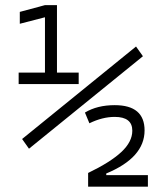

<svg xmlns="http://www.w3.org/2000/svg" viewBox="-20 -713 626 734"><path d="M316.9 0.5V-51.8Q401.9 -92.8 443.8 -131.8Q485.8 -170.9 485.8 -213.4Q485.8 -266.1 418.5 -266.1Q371.6 -266.1 321.8 -241.7L304.7 -282.7Q351.6 -311 418.5 -311Q532.7 -311 532.7 -214.4Q532.7 -110.4 386.2 -49.8V-43.5H545.4V0.5ZM51.3 -391.6V-435.5H151.9V-647L55.7 -622.1V-667.5L151.9 -693.4H197.8V-435.5H280.8V-391.6ZM90.8 -144.5 64.5 -181.6 500 -535.2 526.4 -498Z"/></svg>

Font: Cascadia Code NF ExtraLight
Style: Regular
Weight: 200
Monospace: yes
Designer: Aaron Bell
Foundry: Saja Typeworks
Version: Version 2404.023; ttfautohint (v1.8.4)